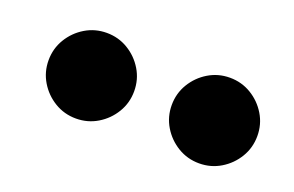

<svg xmlns="http://www.w3.org/2000/svg" viewBox="-49 -673 898 586"><g transform="rotate(20 400.0 -380.0)"><path d="M80 -380Q80 -342 99 -310.5Q118 -279 149.5 -260Q181 -241 219 -241Q257 -241 288.5 -260Q320 -279 339 -310.5Q358 -342 358 -380Q358 -418 339 -449.5Q320 -481 288.5 -500Q257 -519 219 -519Q181 -519 149.5 -500Q118 -481 99 -449.5Q80 -418 80 -380Z M480 -380Q480 -342 499 -310.5Q518 -279 549.5 -260Q581 -241 619 -241Q657 -241 688.5 -260Q720 -279 739 -310.5Q758 -342 758 -380Q758 -418 739 -449.5Q720 -481 688.5 -500Q657 -519 619 -519Q581 -519 549.5 -500Q518 -481 499 -449.5Q480 -418 480 -380Z"/></g></svg>

Font: text-security-disc
Style: Regular
Weight: 400
Monospace: yes
Foundry: Oskari Noppa
Version: Version 3.000;hotconv 1.0.118;makeotfexe 2.5.65603